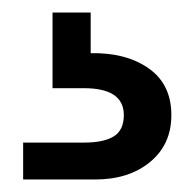

<svg xmlns="http://www.w3.org/2000/svg" viewBox="-20 -27 312 307"><path d="M125 58Q182 57 218 82.5Q254 108 254 157Q254 204 220 232Q186 260 132 260H17V201H114Q146 201 162 191Q178 181 178 157Q178 114 114 114H64V-7H125Z"/></svg>

Font: Poppins
Style: Regular
Weight: 400
Designer: Ninad Kale (Devanagari), Jonny Pinhorn (Latin)
Version: Version 5.002